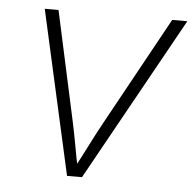

<svg xmlns="http://www.w3.org/2000/svg" viewBox="-44 -580 631 625"><g transform="rotate(5 271.5 -268.0)"><path d="M197.3 0 77.6 -535.6H122.6L199.2 -183.1Q208 -143.1 215.1 -102.8Q222.2 -62.5 230.5 -22.9H216.3Q237.8 -62.5 258.1 -102.8Q278.3 -143.1 300.3 -183.1L494.1 -535.6H543.5L246.1 0Z"/></g></svg>

Font: Inter 20pt ExtraLight
Style: Italic
Weight: 250
Italic angle: -9.3988°
Version: Version 4.001;git-66647c0bb